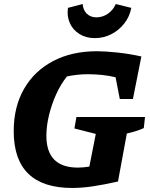

<svg xmlns="http://www.w3.org/2000/svg" viewBox="-20 -921 743 952"><path d="M338 11Q48 11 48 -271Q48 -391 99 -480Q150 -569 243 -618Q336 -667 461 -667Q502 -667 562.5 -660.5Q623 -654 681 -641L639 -430H574L553 -538Q519 -546 485 -549.5Q451 -553 416 -553Q364 -553 312 -542Q282 -505 259 -454.5Q236 -404 223 -350Q210 -296 210 -248Q210 -90 366 -90Q392 -90 423 -95L455 -257L349 -284L359 -341H699L693 -286Q662 -271 609 -259L565 -21Q494 -5 439.5 3Q385 11 338 11ZM450 -732Q407 -732 374.5 -752Q342 -772 326.5 -806Q311 -840 317 -882L390 -901Q392 -871 410.5 -853Q429 -835 458 -835Q489 -835 515 -853Q541 -871 554 -901L631 -882Q623 -839 596.5 -805Q570 -771 532 -751.5Q494 -732 450 -732Z"/></svg>

Font: Piazzolla SC
Style: Bold Italic
Weight: 700
Italic angle: -11.3°
Designer: Juan Pablo del Peral
Foundry: Huerta Tipografica
Version: Version 1.330